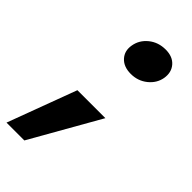

<svg xmlns="http://www.w3.org/2000/svg" viewBox="-277 -639 851 851"><g transform="rotate(45 149.0 -213.0)"><path d="M305.2 -482.9Q298.3 -444.3 265.4 -417.7Q232.4 -391.1 188 -391.1Q143.1 -391.1 119.1 -417.5Q95.2 -443.8 102.1 -482.9Q108.9 -523.4 142.1 -550.3Q175.3 -577.1 221.2 -577.1Q265.6 -577.1 288.8 -550.3Q312 -523.4 305.2 -482.9ZM-48.8 150.9 71.8 -172.9H247.1L63 150.9Z"/></g></svg>

Font: SVN-Poppins
Style: Bold Italic
Weight: 700
Italic angle: -10°
Designer: Ninad Kale (Devanagari), Jonny Pinhorn (Latin)
Foundry: Indian Type Foundry
Version: Version 3.002 2017